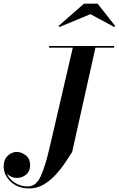

<svg xmlns="http://www.w3.org/2000/svg" viewBox="-52 -1002 651 1052"><path d="M443.5 -924.5 274 -854 268.5 -859.5 408.5 -982H483L579 -859.5L574 -854ZM217 -750H573.5V-741H471L343.5 -170Q325 -139.5 301 -104.8Q277 -70 247.8 -39.2Q218.5 -8.5 183.8 11Q149 30.5 109 30.5Q66 30.5 34.5 13.5Q3 -3.5 -14.5 -31.2Q-32 -59 -32 -90Q-32 -127 -10 -148.2Q12 -169.5 40.5 -169.5Q65 -169.5 89 -151.2Q113 -133 113 -96.5Q113 -63.5 90.8 -45.2Q68.5 -27 40.5 -27Q8.5 -27 -14.5 -51Q-1.5 -20.5 29.5 -0.5Q60.5 19.5 100.5 19.5Q145.5 19.5 170.8 -35.5Q196 -90.5 219 -190L347 -741H217Z"/></svg>

Font: Bodoni* 24pt Medium
Style: Italic
Weight: 500
Italic angle: -13°
Version: Version 2.3